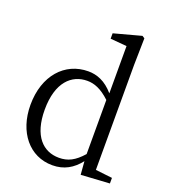

<svg xmlns="http://www.w3.org/2000/svg" viewBox="-147 -913 912 1034"><g transform="rotate(20 308.5 -396.5)"><path d="M426 -106C381 -55 343 -36 292 -36C201 -36 132 -103 132 -254C132 -412 207 -478 295 -478C335 -478 376 -463 426 -416ZM502 -43V-645L505 -798L491 -807L335 -765V-734L429 -726V-455C382 -510 332 -528 283 -528C149 -528 51 -420 51 -252C51 -96 141 14 272 14C339 14 388 -15 428 -66L434 10L598 0V-32Z"/></g></svg>

Font: Source Han Serif
Style: Regular
Weight: 400
Designer: Ryoko NISHIZUKA 西塚涼子 (kana & ideographs); Frank Grießhammer (Latin, Greek & Cyrillic); Wenlong ZHANG 张文龙 (bopomofo); San
Foundry: Adobe Systems Incorporated
Version: Version 1.001;PS 1.001;hotconv 16.6.54;makeotf.lib2.5.65590